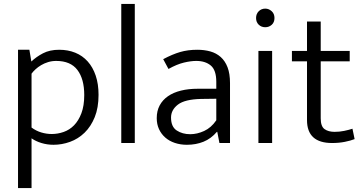

<svg xmlns="http://www.w3.org/2000/svg" viewBox="-20 -730 1851 980"><path d="M253 9Q221 9 191.5 0Q162 -9 141 -24V230H72V-476H130L140 -416Q165 -440 199.5 -458Q234 -476 282 -476Q327 -476 364 -461Q401 -446 427.5 -416.5Q454 -387 468.5 -344Q483 -301 483 -246Q483 -180 463.5 -132Q444 -84 411.5 -52.5Q379 -21 337.5 -6Q296 9 253 9ZM267 -419Q245 -419 225.5 -413Q206 -407 190 -397.5Q174 -388 161.5 -376.5Q149 -365 141 -354V-79Q164 -62 190.5 -54Q217 -46 244 -46Q275 -46 305 -56.5Q335 -67 358 -90.5Q381 -114 395.5 -152Q410 -190 410 -245Q410 -327 375 -373Q340 -419 267 -419Z M599 0V-710H668V0Z M813 -428Q860 -453 899.5 -464.5Q939 -476 987 -476Q1023 -476 1053.5 -467.5Q1084 -459 1106.5 -439Q1129 -419 1141.5 -386.5Q1154 -354 1154 -306V0H1100L1089 -57H1087Q1057 -22 1018.5 -6.5Q980 9 934 9Q901 9 872.5 -0.5Q844 -10 823.5 -28Q803 -46 791.5 -71Q780 -96 780 -127Q780 -164 795 -192Q810 -220 837.5 -239Q865 -258 903.5 -267.5Q942 -277 989 -277H1084V-312Q1084 -372 1056 -395.5Q1028 -419 982 -419Q954 -419 918.5 -410.5Q883 -402 840 -378ZM1084 -226 1006 -225Q923 -223 888 -196Q853 -169 853 -130Q853 -83 882 -64Q911 -45 951 -45Q986 -45 1022 -61.5Q1058 -78 1084 -116Z M1299 0V-470H1369V0ZM1334 -591Q1314 -591 1300.5 -604Q1287 -617 1287 -638Q1287 -659 1300.5 -672.5Q1314 -686 1334 -686Q1352 -686 1366.5 -673Q1381 -660 1381 -638Q1381 -616 1367 -603.5Q1353 -591 1334 -591Z M1765 -417H1617V-126Q1617 -85 1636.5 -71Q1656 -57 1688 -57Q1713 -57 1737 -62Q1761 -67 1779 -73L1790 -20Q1770 -12 1740 -6Q1710 0 1675 0Q1547 0 1547 -117V-417H1470V-470H1547V-620H1617V-470H1765Z"/></svg>

Font: Mukta Malar Light
Style: Regular
Weight: 300
Designer: Aadarsh Rajan, Girish Dalvi, Yashodeep Gholap
Foundry: Ek Type
Version: Version 2.538;PS 1.000;hotconv 16.6.51;makeotf.lib2.5.65220;